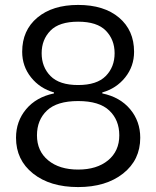

<svg xmlns="http://www.w3.org/2000/svg" viewBox="-20 -749 634 779"><path d="M297 10Q183 10 114 -45Q45 -100 45 -190Q45 -257 86 -306Q127 -355 199 -370V-374Q142 -390 106 -435Q70 -480 70 -539Q70 -626 131.5 -677.5Q193 -729 297 -729Q402 -729 463 -677.5Q524 -626 524 -539Q524 -480 488 -435Q452 -390 395 -374V-370Q467 -355 508 -306Q549 -257 549 -190Q549 -100 479.5 -45Q410 10 297 10ZM464 -200Q464 -262 423.5 -300.5Q383 -339 297 -339Q211 -339 170.5 -300.5Q130 -262 130 -200Q130 -136 175.5 -98.5Q221 -61 297 -61Q373 -61 418.5 -98.5Q464 -136 464 -200ZM445 -533Q445 -588 409.5 -624.5Q374 -661 297 -661Q220 -661 184.5 -624.5Q149 -588 149 -533Q149 -477 185 -440.5Q221 -404 297 -404Q373 -404 409 -440.5Q445 -477 445 -533Z"/></svg>

Font: Mona Sans
Style: Regular
Weight: 400
Designer: Deni Anggara
Foundry: GitHub
Version: Version 2.000;Glyphs 3.2.3 (3260)